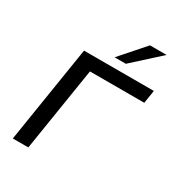

<svg xmlns="http://www.w3.org/2000/svg" viewBox="-217 -1077 1117 1212"><g transform="rotate(30 341.5 -471.0)"><path d="M62 0 174 -705H683L668 -610H272L175 0ZM362 -765 518 -942H639L444 -765Z"/></g></svg>

Font: Nunito Sans 10pt SemiExpanded SemiBold
Style: Italic
Weight: 600
Width: 6
Italic angle: -9°
Designer: Vernon Adams
Foundry: Vernon Adams
Version: Version 3.101;gftools[0.9.27]